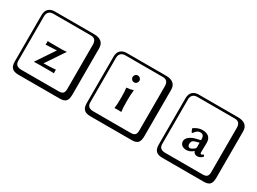

<svg xmlns="http://www.w3.org/2000/svg" viewBox="-48 -1542 3396 2541"><g transform="rotate(30 1650.0 -271.0)"><path d="M530 -321 363 -313 362 -316Q363 -322 363 -342Q363 -356 362 -366L363 -368Q387 -366 405 -366H587Q597 -366 611 -367Q625 -368 635.5 -369.5Q646 -371 647 -371Q651 -371 651 -366Q650 -365 629 -334L462 -85Q502 -85 547.5 -87.5Q593 -90 619 -92L645 -94L646 -91Q645 -85 645 -65Q645 -51 646 -41L645 -39Q621 -41 603 -41H433L344 -39L342 -42Q345 -46 358 -65ZM249 -718Q204 -718 180 -694Q156 -670 156 -625V53Q156 136 249 136H821Q866 136 885 117Q904 98 904 53V-625Q904 -718 821 -718ZM1000 84Q1000 153 973.5 182.5Q947 212 881 212H249Q181 212 150.5 181.5Q120 151 120 84V-625Q120 -687 154 -720.5Q188 -754 249 -754H851Q921 -754 960.5 -722Q1000 -690 1000 -625Z M1349 -718Q1304 -718 1280 -694Q1256 -670 1256 -625V53Q1256 136 1349 136H1921Q1966 136 1985 117Q2004 98 2004 53V-625Q2004 -718 1921 -718ZM2100 84Q2100 153 2073.5 182.5Q2047 212 1981 212H1349Q1281 212 1250.5 181.5Q1220 151 1220 84V-625Q1220 -687 1254 -720.5Q1288 -754 1349 -754H1951Q2021 -754 2060.5 -722Q2100 -690 2100 -625ZM1588 -481.5Q1573 -497 1573 -518Q1573 -539 1588 -554.5Q1603 -570 1625 -570Q1647 -570 1662 -554.5Q1677 -539 1677 -518Q1677 -497 1662 -481.5Q1647 -466 1625 -466Q1603 -466 1588 -481.5ZM1579 -221Q1579 -309 1571 -353L1573 -355Q1632 -359 1668 -374Q1675 -374 1675 -366Q1667 -305 1667 -233V-180Q1667 -101 1675 -44L1673 -42Q1648 -44 1623 -44L1572 -42L1571 -44Q1579 -99 1579 -180Z M2776 -208 2716 -192Q2664 -178 2664 -124Q2664 -107 2673.5 -94Q2683 -81 2699 -81Q2722 -81 2763 -113Q2776 -124 2776 -133ZM2856 -107Q2856 -84 2874 -84Q2879 -84 2901 -100L2903 -98Q2911 -94 2919 -78Q2885 -36 2835 -36Q2811 -36 2795.5 -48.5Q2780 -61 2775 -80H2774Q2725 -36 2670 -36Q2628 -36 2601 -57Q2574 -78 2574 -117Q2574 -154 2612 -185Q2650 -216 2706 -229L2772 -245Q2776 -245 2776 -254Q2776 -296 2762 -314Q2748 -332 2717 -332Q2667 -332 2632 -273L2615 -274L2595 -323L2598 -326Q2616 -342 2652 -357.5Q2688 -373 2724 -373Q2859 -373 2859 -251Q2859 -249 2857.5 -184.5Q2856 -120 2856 -107ZM2449 -718Q2404 -718 2380 -694Q2356 -670 2356 -625V53Q2356 136 2449 136H3021Q3066 136 3085 117Q3104 98 3104 53V-625Q3104 -718 3021 -718ZM3200 84Q3200 153 3173.5 182.5Q3147 212 3081 212H2449Q2381 212 2350.5 181.5Q2320 151 2320 84V-625Q2320 -687 2354 -720.5Q2388 -754 2449 -754H3051Q3121 -754 3160.5 -722Q3200 -690 3200 -625Z"/></g></svg>

Font: Libertinus Keyboard
Style: Regular
Weight: 700
Designer: Philipp H. Poll
Foundry: Khaled Hosny
Version: Version 6.7